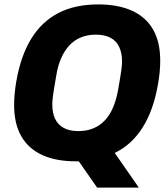

<svg xmlns="http://www.w3.org/2000/svg" viewBox="-20 -719 762 870"><path d="M420 131 337 12Q334 12 331 12Q328 12 324 12Q234 12 171.5 -16.5Q109 -45 76.5 -101.5Q44 -158 44 -243Q44 -268 46.5 -295Q49 -322 54 -351Q74 -466 121.5 -543.5Q169 -621 244.5 -660Q320 -699 425 -699Q515 -699 578 -670.5Q641 -642 673.5 -585.5Q706 -529 706 -444Q706 -419 703.5 -392.5Q701 -366 696 -338Q676 -221 627 -142.5Q578 -64 500 -26L609 131ZM335 -125Q373 -125 403 -137.5Q433 -150 455.5 -174Q478 -198 492.5 -232.5Q507 -267 515 -311Q521 -344 524.5 -366.5Q528 -389 530 -403Q532 -417 532.5 -425.5Q533 -434 533 -441Q533 -479 520 -506.5Q507 -534 480.5 -548Q454 -562 414 -562Q377 -562 346.5 -549.5Q316 -537 294 -513Q272 -489 257 -455Q242 -421 235 -377Q229 -343 225.5 -321Q222 -299 220 -284.5Q218 -270 217.5 -261.5Q217 -253 217 -246Q217 -208 229.5 -181Q242 -154 268.5 -139.5Q295 -125 335 -125Z"/></svg>

Font: Archivo SemiCondensed ExtraBold
Style: Italic
Weight: 800
Width: 4
Italic angle: -10°
Designer: Hector Gatti
Foundry: Omnibus-Type
Version: Version 2.001